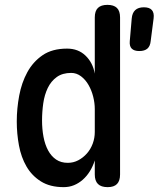

<svg xmlns="http://www.w3.org/2000/svg" viewBox="-20 -760 653 790"><path d="M553 -550Q532 -550 522 -560Q512 -570 514 -591L522 -684Q524 -707 536.5 -718.5Q549 -730 572 -730Q595 -730 605 -718.5Q615 -707 612 -684L600 -591Q598 -570 586.5 -560Q575 -550 553 -550ZM423 10Q396 10 383 -3Q370 -16 370 -42V-100Q362 -75 349.5 -55Q337 -35 320.5 -20.5Q304 -6 284.5 2Q265 10 242 10Q186 10 148.5 -13.5Q111 -37 89 -75Q67 -113 58 -161.5Q49 -210 49 -260Q49 -313 59 -366.5Q69 -420 92.5 -463Q116 -506 155.5 -533Q195 -560 256 -560Q302 -560 332 -531Q362 -502 370 -457V-688Q370 -715 383 -727.5Q396 -740 422 -740Q448 -740 461 -727.5Q474 -715 474 -688V-42Q474 -16 461.5 -3Q449 10 423 10ZM259 -90Q282 -90 302 -100.5Q322 -111 337.5 -128.5Q353 -146 361.5 -169Q370 -192 370 -217V-311Q370 -336 363.5 -362Q357 -388 344.5 -410Q332 -432 313.5 -446Q295 -460 273 -460Q237 -460 213.5 -443Q190 -426 176.5 -398Q163 -370 158 -335Q153 -300 153 -264Q153 -229 159 -197Q165 -165 178 -141Q191 -117 211 -103.5Q231 -90 259 -90Z"/></svg>

Font: Maple Mono NL Medium
Style: Regular
Weight: 500
Monospace: yes
Designer: subframe7536
Version: Version 7.000